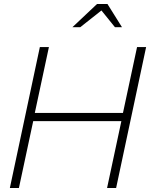

<svg xmlns="http://www.w3.org/2000/svg" viewBox="-20 -934 746 954"><path d="M29 0 178 -700H223L153 -373H591L661 -700H706L557 0H512L583 -332H145L74 0ZM340 -799 462 -914H514L586 -799H551L484 -882L379 -799Z"/></svg>

Font: Red Hat Display VF
Style: Italic
Weight: 300
Italic angle: -12°
Designer: Pentagram, MCKL
Foundry: Pentagram, MCKL
Version: Version 1.023